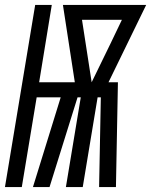

<svg xmlns="http://www.w3.org/2000/svg" viewBox="-44 -755 610 775"><path d="M-24 0 98 -735H165L114 -423H258L210 -735H546L394 -423H432L424 0H356L363 -362H350L290 0H222L282 -362H269L156 0H89L201 -362H104L44 0ZM326 -423 402 -579 448 -675H287Z"/></svg>

Font: Iosevka SS04 Oblique
Style: Regular
Weight: 400
Italic angle: -9°
Monospace: yes
Designer: Belleve Invis
Foundry: Belleve Invis
Version: Version 19.0.0; ttfautohint (v1.8.4)